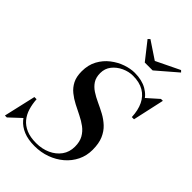

<svg xmlns="http://www.w3.org/2000/svg" viewBox="-315 -1089 1211 1211"><g transform="rotate(45 290.5 -483.0)"><path d="M239.5 14.5Q181 14.5 140.2 -2.5Q99.5 -19.5 74 -49.5Q48.5 -79.5 35.8 -119.2Q23 -159 20 -204H39.5Q42 -163.5 52.8 -127.5Q63.5 -91.5 86 -64.2Q108.5 -37 144.5 -21.5Q180.5 -6 233 -6Q285.5 -6 328.5 -25.5Q371.5 -45 397 -80.2Q422.5 -115.5 422.5 -163.5Q422.5 -207.5 405.8 -237Q389 -266.5 361.8 -286.8Q334.5 -307 301.8 -323Q269 -339 236.5 -355.8Q204 -372.5 176.5 -394.8Q149 -417 132.5 -449.2Q116 -481.5 116 -529.5Q116 -587 139.5 -630Q163 -673 200.5 -702Q238 -731 280.2 -745.5Q322.5 -760 360 -760Q424 -760 468.5 -734.5Q513 -709 537 -661.8Q561 -614.5 563.5 -549H544Q541.5 -608.5 521 -651Q500.5 -693.5 461.8 -716.2Q423 -739 365.5 -739Q327.5 -739 290.8 -722Q254 -705 230.2 -675Q206.5 -645 206.5 -604.5Q206.5 -565.5 223.2 -540Q240 -514.5 267.5 -496.5Q295 -478.5 328 -463.5Q361 -448.5 394 -430.8Q427 -413 454.5 -387.5Q482 -362 498.8 -323.5Q515.5 -285 515.5 -228Q515.5 -176 493.8 -131.5Q472 -87 433.5 -54.2Q395 -21.5 345.2 -3.5Q295.5 14.5 239.5 14.5ZM-29 10 20 -204H39.5L42 -146.5Q48.5 -123.5 55.5 -104.5Q62.5 -85.5 71.5 -68L-12 10ZM544 -549 547 -595Q541.5 -619.5 533.8 -641.8Q526 -664 512.5 -688.5L593 -760H610L563.5 -549ZM358.5 -850 266 -967.5 279 -980 396 -902 554 -978.5 565 -967.5 428.5 -850Z"/></g></svg>

Font: Bodoni Moda 11pt Medium
Style: Italic
Weight: 500
Italic angle: -13°
Designer: Owen Earl
Foundry: indestructible type
Version: Version 2.004